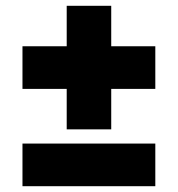

<svg xmlns="http://www.w3.org/2000/svg" viewBox="-20 -642 613 662"><path d="M210 -196V-335.5H57.5V-482.5H210V-622H363.5V-482.5H515.5V-335.5H363.5V-196ZM57.5 0V-147H515.5V0Z"/></svg>

Font: Encode Sans SmExp XBd
Style: Regular
Weight: 800
Width: 6
Designer: Multiple Designers
Foundry: Impallari Type
Version: Version 3.002; ttfautohint (v1.8.3) -l 8 -r 50 -G 200 -x 14 